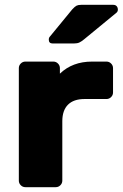

<svg xmlns="http://www.w3.org/2000/svg" viewBox="-20 -775 508 795"><path d="M58 0ZM448 -493V-392Q448 -381 440 -373Q432 -365 421 -365H330Q285 -365 261.5 -341.5Q238 -318 238 -273V-27Q238 -16 230 -8Q222 0 211 0H85Q74 0 66 -8Q58 -16 58 -27V-493Q58 -504 66 -512Q74 -520 85 -520H201Q212 -520 220 -512Q228 -504 228 -493V-470Q280 -520 361 -520H421Q432 -520 440 -512Q448 -504 448 -493ZM316 -755H449Q458 -755 463 -749.5Q468 -744 468 -735Q468 -728 463 -723L328 -612Q317 -603 308.5 -599Q300 -595 286 -595H198Q182 -595 182 -611Q182 -619 187 -624L279 -736Q290 -748 297 -751.5Q304 -755 316 -755Z"/></svg>

Font: Hezaedrus
Style: Bold
Weight: 700
Designer: Hubert & Fischer
Foundry: Hubert & Fischer
Version: Version 1.10;September 3, 2019;FontCreator 11.5.0.2425 64-bi